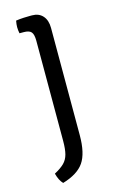

<svg xmlns="http://www.w3.org/2000/svg" viewBox="-112 -541 488 805"><g transform="rotate(-15 132.0 -138.0)"><path d="M177 43.5Q177 122 150.5 160.8Q124 199.5 58 219Q50.5 211.5 44.5 199.8Q38.5 188 34.5 172.5Q62.5 157.5 77.2 142.8Q92 128 97.8 106Q103.5 84 103.5 48.5V-386Q103.5 -413.5 94.5 -424Q85.5 -434.5 62 -434.5H43.5Q40.5 -448.5 40.5 -462Q40.5 -474 43.5 -489.5Q60.5 -492 77.5 -492.8Q94.5 -493.5 104.5 -493.5H113.5Q143 -493.5 160 -474.5Q177 -455.5 177 -422Z"/></g></svg>

Font: Signika SC Light
Style: Regular
Weight: 300
Designer: Anna Giedryś
Foundry: Anna Giedryś
Version: Version 2.000; ttfautohint (v1.8.3) -l 8 -r 50 -G 200 -x 9 -